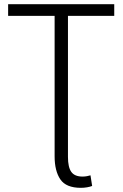

<svg xmlns="http://www.w3.org/2000/svg" viewBox="-20 -713 588 921"><path d="M368 188Q297 188 269.5 147.5Q242 107 242 37V-637H19V-693H528V-637H306V40Q306 89 322 111.5Q338 134 376 134Q387 134 397.5 132Q408 130 414 128L422 179Q412 183 397.5 185.5Q383 188 368 188Z"/></svg>

Font: Ubuntu Sans Light
Style: Regular
Weight: 300
Designer: Dalton Maag Ltd
Foundry: Dalton Maag Ltd
Version: Version 1.006; ttfautohint (v1.8.4.7-5d5b)